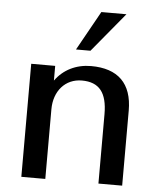

<svg xmlns="http://www.w3.org/2000/svg" viewBox="-53 -800 699 846"><g transform="rotate(5 296.0 -377.0)"><path d="M179 -308C179 -389 229 -446 302 -446C379 -446 414 -402 414 -307V0H519V-332C519 -452 456 -513 337 -513C271 -513 215 -485 179 -435V-500H73V0H179ZM472 -754H361L264 -580H328Z"/></g></svg>

Font: Perun Medium
Style: Regular
Weight: 500
Foundry: Copyright (c) Stefan Peev, Context Ltd, 2016
Version: Version 1.089